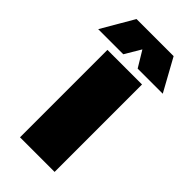

<svg xmlns="http://www.w3.org/2000/svg" viewBox="-346 -1013 1087 1087"><g transform="rotate(45 197.5 -470.0)"><path d="M59 0V-700H336V0ZM-61 -746 52 -940H349L456 -746H255L197 -842L140 -746Z"/></g></svg>

Font: Georama Extended Black
Style: Regular
Weight: 900
Width: 7
Designer: Jean-Baptiste Levee
Foundry: Production Type
Version: Version 1.000